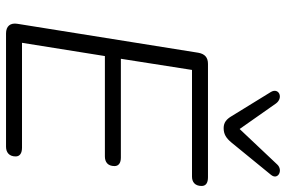

<svg xmlns="http://www.w3.org/2000/svg" viewBox="-176 -773 949 637"><g transform="rotate(90 298.5 -454.5)"><path d="M91 0H467C485 0 499 -10 499 -32C499 -46 488 -53 470 -53H122L166 -328H499C517 -328 531 -337 531 -360C531 -374 520 -381 503 -381H175L212 -617H566C583 -617 597 -626 597 -649C597 -663 587 -670 568 -670H192C171 -670 159 -660 155 -638L59 -38C55 -14 67 0 91 0ZM405 -722C425 -722 438 -730 453 -748L560 -879C579 -902 545 -920 526 -900L408 -775L323 -896C304 -921 270 -905 285 -879L365 -749C375 -732 386 -722 405 -722Z"/></g></svg>

Font: SN Pro Light
Style: Italic
Weight: 300
Italic angle: -8.99998°
Designer: Tobias Whetton
Foundry: Supernotes
Version: Version 1.001;Glyphs 3.2 (3249)